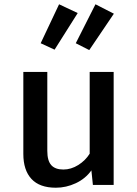

<svg xmlns="http://www.w3.org/2000/svg" viewBox="-20 -864 640 897"><path d="M201 -159Q201 -113 219.5 -92.5Q238 -72 276 -72Q312 -72 345.5 -93Q379 -114 399 -146V-528H511V0H414L407 -68Q379 -29 334 -8Q289 13 241 13Q165 13 127 -28Q89 -69 89 -145V-528H201ZM256 -844 343 -803 235 -632 170 -662ZM426 -844 512 -800 397 -630 334 -662Z"/></svg>

Font: Fira Mono Medium
Style: Regular
Weight: 500
Designer: Carrois Corporate & Edenspiekermann AG
Foundry: Carrois Corporate GbR & Edenspiekermann AG
Version: Version 3.206